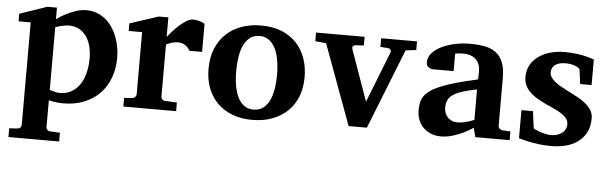

<svg xmlns="http://www.w3.org/2000/svg" viewBox="-47 -659 3278 1037"><g transform="rotate(5 1592.0 -140.5)"><path d="M423.8 -243.2Q423.8 -275.9 416.3 -306.2Q408.7 -336.4 393.3 -359.1Q377.9 -381.8 354.2 -395.5Q330.6 -409.2 297.9 -409.2Q284.7 -409.2 271.7 -406.7Q258.8 -404.3 248 -401.4Q235.4 -397.9 224.1 -394V-54.2Q233.9 -50.3 243.7 -47.9Q252 -45.4 261.2 -43.7Q270.5 -42 278.8 -42Q314.9 -42 342 -57.6Q369.1 -73.2 387.5 -100.3Q405.8 -127.4 414.8 -164.3Q423.8 -201.2 423.8 -243.2ZM571.8 -257.8Q571.8 -197.3 552.7 -147.5Q533.7 -97.7 498.5 -62.3Q463.4 -26.9 413.6 -7.3Q363.8 12.2 301.8 12.2Q286.6 12.2 272.9 10.7Q259.3 9.3 248 7.3Q235.4 5.4 224.1 2V146Q224.1 155.8 230.2 162.4Q236.3 168.9 246.1 168.9L298.8 171.9V219.2H23.9V171.9L67.9 168.9Q77.1 168.9 83.5 162.4Q89.8 155.8 89.8 146V-408.2H23.9V-449.2L171.9 -500H224.1V-437Q247.6 -454.6 274.4 -468.3Q297.4 -480 325.7 -490Q354 -500 384.8 -500Q415 -500 440.9 -490.2Q466.8 -480.5 487.5 -463.6Q508.3 -446.8 524.2 -423.6Q540 -400.4 550.5 -373.5Q561 -346.7 566.4 -317.1Q571.8 -287.6 571.8 -257.8Z M958 -330.1Q954.6 -335 949.5 -341.8Q944.3 -348.6 936.8 -355Q929.2 -361.3 918.5 -365.7Q907.7 -370.1 893.1 -370.1Q878.9 -370.1 866.7 -367.2Q854.5 -364.3 846.2 -360.8Q835.9 -356.9 828.1 -352.1V-71.8Q828.1 -63 834.2 -55.9Q840.3 -48.8 850.1 -48.8L914.1 -45.9V1H627.9V-45.9L671.9 -48.8Q681.2 -49.8 687.5 -56.4Q693.8 -63 693.8 -71.8V-408.2H621.1V-449.2L775.9 -500H828.1V-394Q837.4 -405.8 853.3 -423.8Q869.1 -441.9 887.7 -458.7Q906.2 -475.6 926 -487.8Q945.8 -500 962.9 -500Q971.7 -500 981 -498.5Q990.2 -497.1 998.8 -494.4Q1007.3 -491.7 1014.4 -488.5Q1021.5 -485.4 1025.9 -481.9V-330.1Z M1439.9 -242.2Q1439.9 -263.2 1438 -286.4Q1436 -309.6 1431.4 -332Q1426.8 -354.5 1418.5 -374.5Q1410.2 -394.5 1397.7 -409.7Q1385.3 -424.8 1368.2 -433.8Q1351.1 -442.9 1328.1 -442.9Q1294.4 -442.9 1272.9 -424.3Q1251.5 -405.8 1239.5 -376.7Q1227.5 -347.7 1222.9 -313Q1218.3 -278.3 1218.3 -246.1Q1218.3 -224.6 1220 -201.2Q1221.7 -177.7 1226.3 -155.3Q1231 -132.8 1238.8 -112.8Q1246.6 -92.8 1259 -77.4Q1271.5 -62 1288.6 -53Q1305.7 -43.9 1329.1 -43.9Q1363.3 -43.9 1384.8 -62.3Q1406.2 -80.6 1418.5 -109.4Q1430.7 -138.2 1435.3 -173.3Q1439.9 -208.5 1439.9 -242.2ZM1589.4 -241.2Q1589.4 -185.1 1571.5 -138.4Q1553.7 -91.8 1519.5 -58.3Q1485.4 -24.9 1436.3 -6.3Q1387.2 12.2 1325.2 12.2Q1268.1 12.2 1220.9 -5.4Q1173.8 -22.9 1139.9 -55.7Q1106 -88.4 1087.2 -135.5Q1068.4 -182.6 1068.4 -242.2Q1068.4 -303.7 1087.9 -351.6Q1107.4 -399.4 1142.3 -432.4Q1177.2 -465.3 1225.6 -482.7Q1273.9 -500 1332 -500Q1394 -500 1441.9 -481Q1489.7 -461.9 1522.5 -427.5Q1555.2 -393.1 1572.3 -345.7Q1589.4 -298.3 1589.4 -241.2Z M2120.1 -434.1 1948.2 0H1849.1L1689 -435.1L1629.9 -440.9V-487.8H1893.1V-440.9L1847.2 -438Q1837.9 -437 1834 -430.7Q1830.1 -424.3 1833 -416L1931.2 -139.2L2040 -416Q2043 -423.3 2038.1 -430.2Q2033.2 -437 2024.9 -438L1982.9 -440.9V-487.8H2177.2V-440.9Z M2536.1 0 2522.9 -49.8Q2497.1 -32.2 2468.8 -18.6Q2443.8 -6.8 2413.1 2.7Q2382.3 12.2 2349.1 12.2Q2321.8 12.2 2298.1 3.2Q2274.4 -5.9 2256.6 -22.7Q2238.8 -39.6 2228.5 -63.5Q2218.3 -87.4 2218.3 -117.2Q2218.3 -139.6 2221.9 -158.7Q2225.6 -177.7 2236.6 -194.1Q2247.6 -210.4 2268.1 -225.3Q2288.6 -240.2 2322.5 -254.4Q2356.4 -268.6 2405.8 -282.7Q2455.1 -296.9 2523.9 -312V-324.2Q2523.9 -331.5 2524.4 -337.4Q2524.4 -344.2 2524.9 -351.1Q2525.4 -365.2 2522 -381.6Q2518.6 -397.9 2508.3 -411.9Q2498 -425.8 2479.5 -434.8Q2460.9 -443.8 2431.2 -443.8Q2420.9 -443.8 2412.8 -443.4Q2404.8 -442.9 2399.4 -441.9Q2393.1 -440.9 2388.2 -439.9V-345.2H2285.2Q2272.5 -344.2 2262.7 -347.7Q2254.4 -350.6 2247.3 -357.9Q2240.2 -365.2 2240.2 -380.9Q2240.2 -408.7 2260 -430.7Q2279.8 -452.6 2311.8 -468Q2343.8 -483.4 2383.5 -491.7Q2423.3 -500 2462.9 -500Q2505.9 -500 2541.5 -493.7Q2577.1 -487.3 2602.8 -469Q2628.4 -450.7 2642.3 -417.5Q2656.2 -384.3 2656.2 -330.1V-73.2Q2656.2 -64 2662.6 -57.4Q2668.9 -50.8 2678.2 -49.8L2722.2 -46.9V0ZM2522.9 -257.8Q2474.6 -248 2443.1 -237.8Q2411.6 -227.5 2393.1 -214.4Q2374.5 -201.2 2367.2 -184.3Q2359.9 -167.5 2359.9 -145Q2359.9 -129.4 2365 -116Q2370.1 -102.5 2379.6 -92.5Q2389.2 -82.5 2402.3 -76.7Q2415.5 -70.8 2431.2 -70.8Q2447.3 -70.8 2463.6 -74.2Q2480 -77.6 2493.2 -81.5Q2508.8 -86.4 2522.9 -92.8Z M3137.2 -335H3075.2L3064.5 -415Q3054.7 -426.3 3034.2 -433.1Q3013.7 -439.9 2986.3 -439.9Q2951.2 -439.9 2931.2 -425.5Q2911.1 -411.1 2911.1 -384.8Q2911.1 -370.1 2919.4 -357.4Q2927.7 -344.7 2941.9 -333.5Q2956.1 -322.3 2974.1 -312.3Q2992.2 -302.2 3012.2 -292Q3037.1 -279.3 3062.5 -266.1Q3087.9 -252.9 3107.9 -236.8Q3127.9 -220.7 3140.6 -200.9Q3153.3 -181.2 3153.3 -155.8Q3153.3 -108.4 3135.3 -76.4Q3117.2 -44.4 3088.4 -24.7Q3059.6 -4.9 3022.9 3.7Q2986.3 12.2 2949.2 12.2Q2912.1 12.2 2880.1 8.1Q2848.1 3.9 2823.7 -1.5Q2795.4 -7.3 2771.5 -15.1V-167H2834.5Q2835.4 -156.7 2837.4 -141.1Q2839.4 -125.5 2841.3 -110.8Q2843.3 -93.8 2846.2 -75.2Q2847.2 -72.8 2857.4 -68.1Q2867.7 -63.5 2881.8 -58.6Q2896 -53.7 2911.6 -50.3Q2927.2 -46.9 2939.5 -46.9Q2964.8 -46.9 2981.4 -53.7Q2998 -60.5 3007.8 -70.3Q3017.6 -80.1 3021.5 -91.1Q3025.4 -102.1 3025.4 -110.8Q3025.4 -131.3 3012.5 -146.2Q2999.5 -161.1 2979 -173.3Q2958.5 -185.5 2932.9 -196.5Q2907.2 -207.5 2882.3 -220.2Q2861.3 -230.5 2842.3 -242.7Q2823.2 -254.9 2808.8 -270Q2794.4 -285.2 2785.9 -304.2Q2777.3 -323.2 2777.3 -348.1Q2777.3 -382.8 2792.2 -410.9Q2807.1 -439 2834 -458.7Q2860.8 -478.5 2897.5 -489.3Q2934.1 -500 2978 -500Q3015.1 -500 3044.7 -495.8Q3074.2 -491.7 3094.7 -486.3Q3118.7 -480.5 3137.2 -473.1Z"/></g></svg>

Font: Charis SIL Eur
Style: Bold
Weight: 700
Foundry: SIL International
Version: Version 5.000